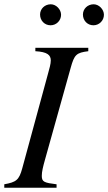

<svg xmlns="http://www.w3.org/2000/svg" viewBox="-28 -876 505 896"><path d="M384 -653H137V-637C193 -634 209 -619 209 -594C209 -578 203 -557 196 -532L76 -91C61 -35 47 -26 -8 -16V0H236V-16C179 -23 167 -27 167 -55C167 -75 173 -99 182 -131L302 -560C319 -621 328 -630 384 -637ZM457 -807C457 -832 434 -856 409 -856C381 -856 359 -835 359 -808C359 -780 380 -758 408 -758C435 -758 457 -780 457 -807ZM257 -807C257 -832 234 -856 209 -856C181 -856 159 -835 159 -808C159 -780 180 -758 208 -758C235 -758 257 -780 257 -807Z"/></svg>

Font: XITS
Style: Italic
Weight: 400
Italic angle: -16.33°
Designer: MicroPress Inc., with final additions and corrections provided by Coen Hoffman, Elsevier (retired)
Version: Version 1.107